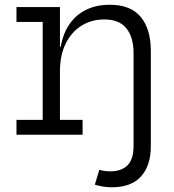

<svg xmlns="http://www.w3.org/2000/svg" viewBox="-20 -562 725 801"><path d="M230.1 -61.9H324.6V0H48.7V-61.9H158.1V-470.6H48.7V-532.5H230.1ZM438.3 -542.1Q525.1 -542.1 567.1 -491.4Q609.2 -440.6 609.2 -349.8V48.1Q609.2 129.1 568.2 174.2Q527.2 219.3 447 219.3Q426.5 219.3 409.4 216.3Q392.3 213.4 375.6 208.4L394.3 146.5Q405.2 149.5 417 151.2Q428.8 152.8 439.8 152.8Q486.9 152.8 512.1 127.4Q537.2 101.9 537.2 48.1V-340.7Q537.2 -406 507.6 -443.4Q477.9 -480.9 414.4 -480.9Q362.8 -480.9 320.9 -455.4Q279.1 -429.8 254.6 -381.3Q230.1 -332.8 230.1 -264L213.4 -366.8H233.4Q243 -422.4 270.1 -461.6Q297.3 -500.8 339.9 -521.5Q382.5 -542.1 438.3 -542.1Z"/></svg>

Font: Hepta Slab ExtraLight
Style: Regular
Weight: 200
Designer: Michael LaGattuta
Foundry: Michael LaGattuta
Version: Version 1.100